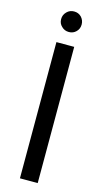

<svg xmlns="http://www.w3.org/2000/svg" viewBox="-132 -908 511 949"><g transform="rotate(15 123.0 -433.0)"><path d="M77 -697C77 -697 77 0 77 0C77 0 168 0 168 0C168 0 168 -697 168 -697C168 -697 77 -697 77 -697ZM123 -761C123 -761 123 -761 123 -761C138 -761 150 -766 160 -776C170 -786 175 -798 175 -813C175 -813 175 -813 175 -813C175 -828 170 -840 160 -851C150 -861 138 -866 123 -866C123 -866 123 -866 123 -866C108 -866 96 -861 86 -851C75 -840 70 -828 70 -813C70 -813 70 -813 70 -813C70 -798 75 -786 86 -776C96 -766 108 -761 123 -761Z"/></g></svg>

Font: Girnar Poppins
Style: Regular
Weight: 500
Designer: Ninad Kale (Devanagari), Jonny Pinhorn (Latin)
Foundry: Indian Type Foundry
Version: ""